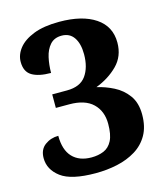

<svg xmlns="http://www.w3.org/2000/svg" viewBox="-110 -809 787 905"><g transform="rotate(-15 283.5 -357.0)"><path d="M246 10Q127 10 76.5 -28Q26 -66 26 -122Q26 -164 54.5 -185Q83 -206 120 -206Q120 -137 153 -102Q186 -67 246 -67Q279 -67 305.5 -78Q332 -89 347 -118Q362 -147 362 -200Q362 -262 323.5 -299Q285 -336 209 -336H143V-402H215Q280 -402 308.5 -442Q337 -482 337 -546Q337 -598 316.5 -628Q296 -658 257 -658Q221 -658 200.5 -635Q180 -612 172 -576Q164 -540 164 -501Q104 -501 71.5 -520.5Q39 -540 39 -588Q39 -623 63.5 -654Q88 -685 137.5 -704.5Q187 -724 263 -724Q375 -724 439 -681Q503 -638 503 -559Q503 -492 459.5 -448.5Q416 -405 353 -381Q394 -372 434.5 -351.5Q475 -331 501.5 -294.5Q528 -258 528 -201Q528 -142 505 -101.5Q482 -61 442 -36.5Q402 -12 351.5 -1Q301 10 246 10Z"/></g></svg>

Font: Noto Serif Sinhala ExtraBold
Style: Regular
Weight: 800
Designer: Jelle Bosma - Monotype Design Team
Foundry: Monotype Imaging Inc.
Version: Version 2.007; ttfautohint (v1.8.4.7-5d5b)